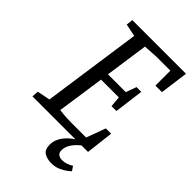

<svg xmlns="http://www.w3.org/2000/svg" viewBox="-246 -735 999 999"><g transform="rotate(45 254.0 -235.5)"><path d="M21 0 24 -37 95 -51 173 -597 104 -611 108 -648H503L482 -492H434V-602H332L252 -597L218 -359H349L370 -417H405L384 -255H348L343 -314H212L174 -52Q201 -48 227 -47Q253 -46 266 -46H370L409 -152H448L430 0ZM336 177Q306 177 284 164Q262 151 262 114Q262 88 275 64Q288 40 310.5 20Q333 0 363 -14H402Q392 -8 379 2.5Q366 13 353.5 27Q341 41 333.5 57.5Q326 74 326 92Q326 110 337.5 118Q349 126 364 126Q380 126 396.5 120.5Q413 115 426 106L442 130Q439 134 424 145.5Q409 157 386.5 167Q364 177 336 177Z"/></g></svg>

Font: Faustina
Style: Italic
Weight: 400
Italic angle: -8°
Designer: Alfonso Garcia
Foundry: http://www.omnibus-type.com
Version: Version 1.200